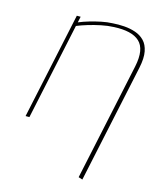

<svg xmlns="http://www.w3.org/2000/svg" viewBox="-110 -586 707 873"><g transform="rotate(15 243.5 -149.5)"><path d="M461 -347 343 206 362 212 481 -346Q491 -393 485 -424Q479 -455 461.5 -473Q444 -491 419 -499.5Q394 -508 366 -510Q338 -512 312 -510Q286 -509 259.5 -503.5Q233 -498 207 -490.5Q181 -483 157 -473L163 -501H145L38 0H56L153 -455Q175 -464 203 -472.5Q231 -481 262 -487.5Q293 -494 322 -495Q363 -497 393 -490Q423 -483 441.5 -466Q460 -449 465 -419.5Q470 -390 461 -347Z"/></g></svg>

Font: Advent Pro Thin
Style: Italic
Weight: 250
Italic angle: -12°
Version: Version 3.000